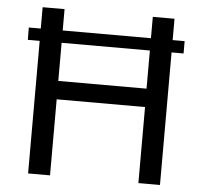

<svg xmlns="http://www.w3.org/2000/svg" viewBox="-51 -765 867 818"><g transform="rotate(5 382.5 -355.5)"><path d="M47.9 -566.9 47.4 -619.6H713.9V-566.9ZM98.6 0V-710.9H192.4V-403.8H569.8V-710.9H662.6V0H570.3V-325.2H192.4V0Z"/></g></svg>

Font: Muli
Style: Regular
Weight: 400
Designer: Vernon Adams
Foundry: newtypography
Version: Version 2; ttfautohint (v1.00rc1.6-4cba) -l 8 -r 50 -G 200 -